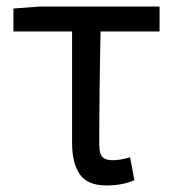

<svg xmlns="http://www.w3.org/2000/svg" viewBox="-20 -547 527 586"><path d="M305 19Q247 19 223.5 -15Q200 -49 200 -111V-451H21V-521L100 -527H467V-451H287Q283 -271 283 -105Q283 -78 292.5 -68Q302 -58 323 -58Q348 -58 377 -67L390 3Q354 19 305 19Z"/></svg>

Font: LXGW 975 Gothic SC
Style: Regular
Weight: 400
Version: Version 2.01;February 25, 2021